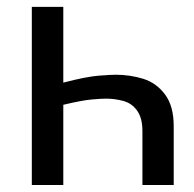

<svg xmlns="http://www.w3.org/2000/svg" viewBox="-20 -526 551 546"><path d="M160 -291Q225 -308 260.5 -310.8Q296 -313.5 309 -313.5Q349.5 -313.5 387 -302Q424.5 -290.5 449.2 -257.5Q474 -224.5 474 -167V0H385V-153.5Q385 -190 370.2 -211Q355.5 -232 331.2 -238.8Q307 -245.5 281 -245.5Q269.5 -245.5 242 -243.2Q214.5 -241 160 -228V0H70.5V-506.5H160Z"/></svg>

Font: Lato
Style: Regular
Weight: 400
Designer: Lukasz Dziedzic with Adam Twardoch and Botio Nikoltchev
Foundry: tyPoland Lukasz Dziedzic
Version: Version 2.010; 2014-09-01; http://www.latofonts.com/; ttfaut